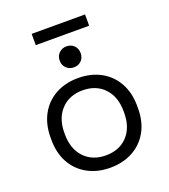

<svg xmlns="http://www.w3.org/2000/svg" viewBox="-149 -920 915 1041"><g transform="rotate(-20 309.0 -400.0)"><path d="M309 14Q235 14 178.5 -17Q122 -48 90.5 -104.5Q59 -161 59 -238V-251Q59 -327 90.5 -384Q122 -441 178.5 -472Q235 -503 309 -503Q383 -503 439.5 -472Q496 -441 527.5 -384Q559 -327 559 -251V-238Q559 -161 527.5 -104.5Q496 -48 439.5 -17Q383 14 309 14ZM309 -57Q387 -57 433.5 -106.5Q480 -156 480 -240V-249Q480 -333 433.5 -382.5Q387 -432 309 -432Q232 -432 185 -382.5Q138 -333 138 -249V-240Q138 -156 185 -106.5Q232 -57 309 -57ZM309 -565Q283 -565 265.5 -582Q248 -599 248 -625Q248 -652 265.5 -669Q283 -686 309 -686Q335 -686 352 -669Q369 -652 369 -625Q369 -599 352 -582Q335 -565 309 -565ZM155 -749V-814H463V-749Z"/></g></svg>

Font: Space Grotesk Light
Style: Regular
Weight: 400
Version: Version 2.000